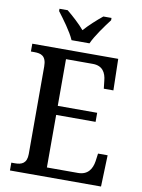

<svg xmlns="http://www.w3.org/2000/svg" viewBox="-100 -998 786 1065"><g transform="rotate(10 293.5 -465.5)"><path d="M243 -771H344C364 -816 411 -880 440 -918V-931H394C362 -905 321 -868 293 -836C266 -868 225 -905 193 -931H147V-918C176 -880 224 -816 243 -771ZM32 0H545L551 -177H497L491 -133C484 -89 462 -52 406 -52H231V-348H453V-399H231V-662H382C437 -662 457 -626 461 -581L466 -537H520L516 -714H32V-670H51C89 -670 119 -661 119 -601V-108C119 -55 90 -44 52 -44H32Z"/></g></svg>

Font: Noto Serif Devanagari SemiCondensed Medium
Style: Regular
Weight: 500
Width: 4
Designer: Universal Thirst, Indian Type Foundry and the Monotype Design Team
Foundry: Monotype Imaging Inc.
Version: Version 2.004